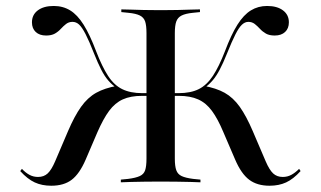

<svg xmlns="http://www.w3.org/2000/svg" viewBox="-20 -602 1059 634"><path d="M149.2 11.3Q118.5 11.3 94.8 0.4Q71 -10.5 46.8 -37.1L52.4 -44.4Q64.5 -31.5 77.4 -24.6Q90.3 -17.7 105.6 -17.7Q125 -17.7 137.5 -29.4Q150 -41.1 162.1 -69.4L204.8 -169.4Q225.8 -218.5 247.6 -249.2Q269.4 -279.8 297.6 -295.6Q325.8 -311.3 366.9 -318.5L365.3 -311.3Q349.2 -322.6 337.1 -336.7Q325 -350.8 314.1 -372.2Q303.2 -393.5 290.3 -425.8Q274.2 -466.9 262.5 -489.5Q250.8 -512.1 241.1 -521Q231.5 -529.8 219.4 -529.8Q207.3 -529.8 198.4 -523Q189.5 -516.1 181 -506.9Q172.6 -497.6 161.3 -491.1Q150 -484.7 132.3 -484.7Q110.5 -484.7 98 -496.4Q85.5 -508.1 85.5 -528.2Q85.5 -553.2 104.8 -567.7Q124.2 -582.3 157.3 -582.3Q187.9 -582.3 211.7 -567.7Q235.5 -553.2 256 -520.6Q276.6 -487.9 297.6 -432.3Q316.9 -382.3 336.7 -351.6Q356.5 -321 383.5 -307.7Q410.5 -294.4 450 -294.4H482.3V-285.5H449.2Q411.3 -285.5 385.5 -273.8Q359.7 -262.1 340.3 -235.9Q321 -209.7 301.6 -165.3L262.9 -75Q242.7 -28.2 216.9 -8.5Q191.1 11.3 149.2 11.3ZM870.2 11.3Q829 11.3 802.8 -8.5Q776.6 -28.2 756.5 -75L717.7 -165.3Q699.2 -209.7 679.8 -235.9Q660.5 -262.1 634.3 -273.8Q608.1 -285.5 570.2 -285.5H537.1V-294.4H569.4Q609.7 -294.4 636.3 -307.7Q662.9 -321 683.1 -351.6Q703.2 -382.3 722.6 -432.3Q743.5 -487.9 764.1 -520.6Q784.7 -553.2 808.5 -567.7Q832.3 -582.3 862.1 -582.3Q895.2 -582.3 914.5 -567.7Q933.9 -553.2 933.9 -528.2Q933.9 -508.1 921.4 -496.4Q908.9 -484.7 887.1 -484.7Q869.4 -484.7 858.1 -491.1Q846.8 -497.6 838.3 -506.9Q829.8 -516.1 821 -523Q812.1 -529.8 800 -529.8Q788.7 -529.8 778.6 -520.2Q768.5 -510.5 757.3 -488.3Q746 -466.1 729.8 -425.8Q716.9 -393.5 705.6 -372.2Q694.4 -350.8 682.3 -336.7Q670.2 -322.6 654.8 -311.3L652.4 -318.5Q693.5 -311.3 721.8 -295.6Q750 -279.8 771.8 -249.2Q793.5 -218.5 814.5 -169.4L857.3 -69.4Q869.4 -41.1 881.9 -29.4Q894.4 -17.7 913.7 -17.7Q929 -17.7 941.9 -24.6Q954.8 -31.5 967.7 -44.4L972.6 -37.1Q948.4 -10.5 924.6 0.4Q900.8 11.3 870.2 11.3ZM501.6 -2.4Q476.6 -2.4 454 -2Q431.5 -1.6 412.9 -1.2Q394.4 -0.8 379 0V-8.9L403.2 -11.3Q428.2 -14.5 441.5 -20.6Q454.8 -26.6 459.3 -39.9Q463.7 -53.2 463.7 -78.2V-492.7Q463.7 -517.7 459.3 -531Q454.8 -544.4 441.9 -550.8Q429 -557.3 404 -559.7L380.6 -562.1V-571Q395.2 -571 413.7 -570.2Q432.3 -569.4 454.4 -569Q476.6 -568.5 501.6 -568.5H510.5H519.4Q544.4 -568.5 566.5 -569Q588.7 -569.4 607.3 -570.2Q625.8 -571 640.3 -571V-562.1L616.9 -559.7Q592.7 -557.3 579.8 -550.8Q566.9 -544.4 562.1 -531Q557.3 -517.7 557.3 -492.7V-78.2Q557.3 -53.2 562.1 -39.9Q566.9 -26.6 579.8 -20.6Q592.7 -14.5 617.7 -11.3L641.9 -8.9V0Q627.4 -0.8 608.5 -1.2Q589.5 -1.6 567.3 -2Q545.2 -2.4 519.4 -2.4H510.5Z"/></svg>

Font: Playfair 144pt SemiExpanded Medium
Style: Regular
Weight: 500
Width: 6
Designer: Claus Eggers Sørensen
Foundry: Claus Eggers Sørensen
Version: Version 2.203